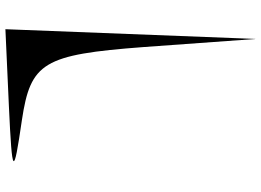

<svg xmlns="http://www.w3.org/2000/svg" viewBox="-148 -783 966 710"><g transform="rotate(90 335.0 -428.0)"><path d="M88 35 375 22C631 10 637 5 424 -26C211 -58 182 -105 154 -476L124 -891C112 -582 100 -274 88 35Z"/></g></svg>

Font: Venom Sans
Style: Regular
Weight: 400
Version: Version 1.001